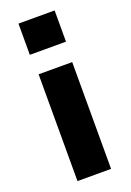

<svg xmlns="http://www.w3.org/2000/svg" viewBox="-143 -786 570 838"><g transform="rotate(-20 142.5 -367.0)"><path d="M58 -589V-734H226V-589ZM65 0V-496H221V0Z"/></g></svg>

Font: Nunito Sans 10pt ExtraBold
Style: Regular
Weight: 800
Designer: Vernon Adams
Foundry: Vernon Adams
Version: Version 3.101;gftools[0.9.27]